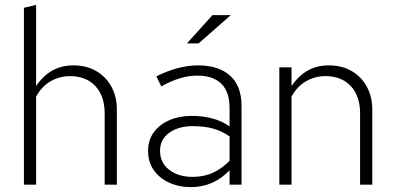

<svg xmlns="http://www.w3.org/2000/svg" viewBox="-20 -757 1622 787"><path d="M78 0V-725L128 -737V-404Q155 -445 193 -467Q231 -489 281 -489Q334 -489 374 -466Q414 -443 436.5 -402Q459 -361 459 -307V0H409V-293Q409 -363 371 -404Q333 -445 267 -445Q224 -445 187.5 -424Q151 -403 128 -361V0Z M763 10Q713 10 673 -8.5Q633 -27 610 -60Q587 -93 587 -138Q587 -183 610.5 -215Q634 -247 674.5 -264.5Q715 -282 765 -282Q811 -282 850.5 -271.5Q890 -261 921 -239V-314Q921 -381 887 -414Q853 -447 789 -447Q754 -447 718.5 -436.5Q683 -426 641 -403L621 -444Q711 -489 791 -489Q876 -489 923 -447Q970 -405 970 -323V0H921V-59Q890 -26 850 -8Q810 10 763 10ZM636 -139Q636 -90 673.5 -61Q711 -32 769 -32Q816 -32 853 -49Q890 -66 921 -98V-198Q889 -220 853 -230Q817 -240 770 -240Q712 -240 674 -213Q636 -186 636 -139ZM746 -579 851 -695H926L794 -579Z M1125 0V-481H1175V-404Q1202 -445 1240 -467Q1278 -489 1328 -489Q1381 -489 1421 -466Q1461 -443 1483.5 -402Q1506 -361 1506 -307V0H1456V-293Q1456 -363 1418 -404Q1380 -445 1314 -445Q1271 -445 1234.5 -424Q1198 -403 1175 -361V0Z"/></svg>

Font: Red Hat Text VF
Style: Regular
Weight: 300
Designer: Pentagram, MCKL
Foundry: Pentagram, MCKL
Version: Version 1.023